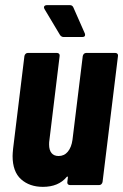

<svg xmlns="http://www.w3.org/2000/svg" viewBox="-20 -720 479 747"><path d="M315 -514H429Q434 -514 437 -510.5Q440 -507 439 -502L379 -12Q378 -7 374.5 -3.5Q371 0 366 0H252Q247 0 244 -3.5Q241 -7 242 -12L244 -29Q245 -32 243 -33Q241 -34 239 -31Q207 7 147 7Q95 7 62 -22.5Q29 -52 29 -113Q29 -122 31 -142L75 -502Q76 -507 79.5 -510.5Q83 -514 88 -514H202Q207 -514 210 -510.5Q213 -507 212 -502L172 -173Q171 -168 171 -158Q171 -136 180.5 -124.5Q190 -113 208 -113Q230 -113 244 -130Q258 -147 262 -176L302 -502Q303 -507 306.5 -510.5Q310 -514 315 -514ZM311 -584Q311 -576 300 -576H227Q220 -576 214 -583L153 -685Q151 -689 151 -692Q151 -695 154 -697.5Q157 -700 162 -700H252Q261 -700 265 -692L310 -590Q311 -588 311 -584Z"/></svg>

Font: Barlow Condensed
Style: Bold Italic
Weight: 700
Width: 3
Italic angle: -7°
Designer: Jeremy Tribby
Foundry: Tribby Type
Version: Version 1.408